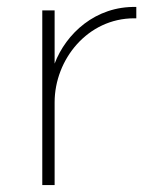

<svg xmlns="http://www.w3.org/2000/svg" viewBox="-20 -534 437 554"><path d="M102 0H137.6V-238.6C137.6 -362.4 232.7 -481.2 367.3 -481.2H373.3V-513.9C255.4 -516.8 170.3 -436.6 137.6 -350.5V-504H102Z"/></svg>

Font: Meinily
Style: Regular
Weight: 500
Designer: Paul Hayes
Foundry: Paul Hayes
Version: Version 1.0; ttfautohint (v1.8.4.7-5d5b)